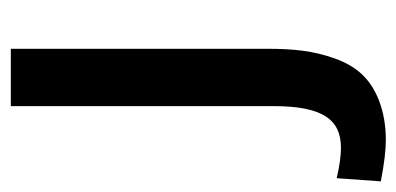

<svg xmlns="http://www.w3.org/2000/svg" viewBox="-258 -332 733 355"><g transform="rotate(-90 108.5 -154.5)"><path d="M27.3 192.4C82.5 192.4 125 173.8 148.9 147.9C161.1 134.8 170.4 118.7 177.7 98.6C191.9 59.1 195.8 22.5 195.8 -26.9V-501H89.8V-15.6C89.8 75.7 64.9 109.4 12.7 109.4C-1.5 109.4 -20 106.9 -43.5 101.6L-49.3 183.1C-16.6 189.5 8.8 192.4 27.3 192.4Z"/></g></svg>

Font: Ride SemiBold
Style: Regular
Weight: 600
Version: Version 3.000